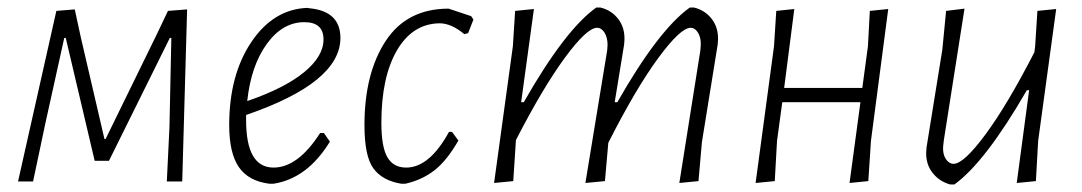

<svg xmlns="http://www.w3.org/2000/svg" viewBox="-20 -483 2881 511"><path d="M28 0 130 -454 179 -458 195 -384 258 -113H261L396 -389L427 -454L478 -458L465 0H424L431 -145L436 -382H432L270 -55H232L155 -382H151L101 -156L68 0Z M858 -106Q798 -8 708 6H697Q641 -1 615.5 -38.5Q590 -76 590 -150Q590 -283 648.5 -370.5Q707 -458 797 -462L804 -461Q886 -453 886 -382Q886 -263 635 -177V-163Q635 -37 708 -37Q773 -37 832 -129H842ZM790 -424Q732 -424 690 -366Q648 -308 638 -214Q737 -248 789 -290.5Q841 -333 841 -378Q841 -424 790 -424Z M1174 -460 1234 -440 1240 -431 1226 -395 1216 -392Q1181 -421 1150 -421Q1078 -420 1036.5 -349Q995 -278 995 -156Q995 -92 1011 -64.5Q1027 -37 1061 -37Q1123 -37 1175 -132H1183L1200 -109Q1169 -55 1136 -29.5Q1103 -4 1059 6H1048Q998 -2 974 -34.5Q950 -67 950 -150Q950 -288 1006.5 -374Q1063 -460 1174 -460Z M1401 -459 1367 -211H1374Q1484 -404 1567 -463H1578Q1607 -456 1625 -433Q1643 -410 1642 -377L1641 -364L1616 -211H1623Q1733 -404 1816 -463H1827Q1856 -456 1874 -433Q1892 -410 1891 -377L1890 -364L1848 -104L1839 -1L1788 4L1844 -349L1845 -363Q1846 -382 1838 -395.5Q1830 -409 1818 -409Q1791 -409 1731.5 -328Q1672 -247 1599 -103L1590 -1L1538 4L1596 -349L1597 -363Q1597 -383 1589 -396Q1581 -409 1569 -409Q1542 -409 1483.5 -329.5Q1425 -250 1353 -110V-108L1346 -1L1295 4L1345 -360L1351 -454Z M2094 -459 2067 -249H2275L2290 -360L2295 -454L2344 -459L2298 -108L2291 -1L2241 4L2270 -211H2062L2048 -108L2042 -1L1991 4L2040 -360L2046 -454Z M2547 -460 2492 -110 2490 -92Q2489 -72 2497.5 -59.5Q2506 -47 2518 -47Q2545 -47 2603 -125.5Q2661 -204 2733 -344L2735 -360L2741 -454L2791 -459L2743 -108L2737 -1L2686 4L2719 -243H2713Q2602 -51 2520 8H2509Q2480 0 2462 -23Q2444 -46 2445 -78L2446 -91L2488 -351L2498 -454Z"/></svg>

Font: Alegreya Sans Light
Style: Italic
Weight: 300
Italic angle: -7°
Designer: Juan Pablo del Peral
Foundry: Huerta Tipografica
Version: Version 2.007